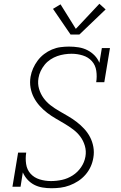

<svg xmlns="http://www.w3.org/2000/svg" viewBox="-20 -990 640 1018"><path d="M253 8Q253 8 253 8Q253 8 253 8Q228 8 204.5 4Q181 0 161 -10.5Q141 -21 125.5 -38Q110 -55 101 -76L89 0H46L76 -181H119Q114 -151 118.5 -120.5Q123 -90 142 -69Q161 -48 190 -39Q219 -30 250 -30Q280 -30 309.5 -36.5Q339 -43 365.5 -60Q392 -77 410 -103.5Q428 -130 433 -160Q438 -189 430 -216.5Q422 -244 406 -265.5Q390 -287 368 -303.5Q346 -320 322.5 -334Q299 -348 275.5 -361.5Q252 -375 230.5 -391.5Q209 -408 190.5 -428.5Q172 -449 159.5 -473Q147 -497 142 -525Q137 -553 142 -583Q146 -606 155.5 -627.5Q165 -649 179.5 -668.5Q194 -688 213.5 -703Q233 -718 255.5 -727.5Q278 -737 301 -740Q324 -743 346 -743Q372 -743 397 -739Q422 -735 443.5 -724Q465 -713 481.5 -696Q498 -679 507 -657L520 -735H563L533 -554H490Q495 -584 490.5 -614.5Q486 -645 467 -666Q448 -687 419 -696Q390 -705 360 -705Q341 -705 321.5 -702Q302 -699 283.5 -692.5Q265 -686 247.5 -674.5Q230 -663 217 -647Q204 -631 195.5 -613Q187 -595 184 -576Q179 -546 187 -519Q195 -492 211 -470Q227 -448 248.5 -431.5Q270 -415 293.5 -401.5Q317 -388 341 -374Q365 -360 386.5 -343.5Q408 -327 426.5 -307Q445 -287 457.5 -263Q470 -239 475 -211Q480 -183 475 -154Q471 -129 460.5 -106Q450 -83 433 -63.5Q416 -44 394.5 -30Q373 -16 349 -7Q325 2 301 5Q277 8 253 8ZM354 -807 261 -943 301 -967 382 -837 507 -970 540 -940 401 -807Z"/></svg>

Font: Iosevka Etoile XLtObl
Style: Regular
Weight: 200
Italic angle: -9°
Designer: Belleve Invis
Foundry: Belleve Invis
Version: Version 15.5.2; ttfautohint (v1.8.4)